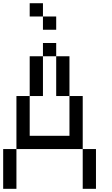

<svg xmlns="http://www.w3.org/2000/svg" viewBox="-20 -1187 707 1207"><path d="M0 0V-250H83.3V0ZM166.7 -333.3H416.7V-583.3H500V-250H83.3V-583.3H166.7ZM166.7 -583.3V-833.3H250V-583.3ZM166.7 -1083.3V-1166.7H250V-1083.3ZM333.3 -583.3V-833.3H416.7V-583.3ZM333.3 -833.3H250V-916.7H333.3ZM333.3 -1000H250V-1083.3H333.3ZM500 0V-250H583.3V0Z"/></svg>

Font: Galmuri11 Regular
Style: Regular
Weight: 400
Designer: Minseo Lee (Quiple)
Version: Version 2.356;hotconv 1.1.0;makeotfexe 2.6.0 DEVELOPMENT